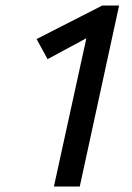

<svg xmlns="http://www.w3.org/2000/svg" viewBox="-20 -678 481 698"><path d="M413 -658 270 0H176L294 -539L153 -463L113 -536L352 -658Z"/></svg>

Font: Ysabeau Infant Semibold
Style: Italic
Weight: 600
Italic angle: -12°
Designer: Christian Thalmann (Catharsis Fonts)
Version: Version 0.003